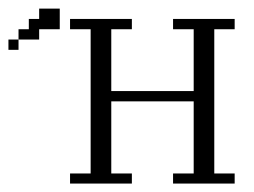

<svg xmlns="http://www.w3.org/2000/svg" viewBox="-20 -435 601 455"><path d="M0 -316.9V-341.3H23.9V-316.9ZM146 0V-23.9H194.8V-365.7H146V-390.1H292.5V-365.7H243.7V-219.2H439V-365.7H390.1V-390.1H536.1V-365.7H487.8V-23.9H536.1V0H390.1V-23.9H439V-194.8H243.7V-23.9H292.5V0ZM23.9 -341.3V-365.7H48.3V-390.1H72.8V-414.6H121.6V-365.7H72.8V-341.3Z"/></svg>

Font: FS Mondwest Regular
Style: Regular
Weight: 400
Designer: NZWStudios2024
Foundry: https://fontstruct.com
Version: Version 1.0